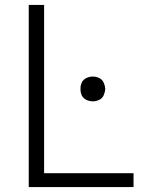

<svg xmlns="http://www.w3.org/2000/svg" viewBox="-20 -755 615 775"><path d="M96 0V-735H158V-56H519V0ZM355 -346Q341 -346 328.5 -352Q316 -358 310 -370Q305 -381 305 -392V-400Q305 -411 310 -422Q316 -434 328.5 -440Q341 -446 355 -446Q368 -446 380.5 -440Q393 -434 398.5 -421.5Q404 -409 405 -396Q404 -383 398.5 -370.5Q393 -358 380.5 -352Q368 -346 355 -346Z"/></svg>

Font: Jozsika Light
Style: Regular
Weight: 300
Monospace: yes
Designer: Belleve Invis
Foundry: Belleve Invis
Version: 2.1.0